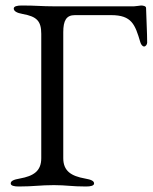

<svg xmlns="http://www.w3.org/2000/svg" viewBox="-20 -673 557 698"><path d="M48 5C102 5 126 0 176 0C222 0 239 5 293 5C310 5 322 2 322 -6C322 -15 312 -20 289 -24C239 -33 210 -51 210 -98V-556C210 -598 221 -618 252 -618H384C459 -618 471 -584 490 -520C492 -513 497 -504 504 -504C510 -504 515 -512 515 -518C515 -553 512 -603 511 -644C511 -651 500 -653 493 -653C491 -653 472 -650 467 -650H177C131 -650 113 -653 59 -653C42 -653 30 -650 30 -642C30 -633 40 -626 63 -622C113 -613 130 -597 130 -550V-98C130 -51 102 -33 52 -24C29 -20 19 -15 19 -6C19 2 31 5 48 5Z"/></svg>

Font: EB Garamond
Style: Regular
Weight: 400
Designer: Georg Duffner and Octavio Pardo
Foundry: Georg Duffner
Version: Version 1.000;PS 001.000;hotconv 1.0.88;makeotf.lib2.5.64775